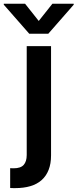

<svg xmlns="http://www.w3.org/2000/svg" viewBox="-75 -789 409 1014"><path d="M-21.3 99.1Q-16 99.4 -11.7 99.6Q-7.5 99.8 -2.8 99.8Q34.1 99.8 50.1 81.9Q66.1 63.9 66.1 29.5V-545.5H194.6V31.2Q194.6 75.6 181.8 108.1Q169 140.6 144.9 162.1Q120.7 183.6 85.4 194.1Q50.1 204.5 5 204.5Q-1.8 204.5 -8 204.4Q-14.2 204.2 -21.3 203.8ZM-55 -764.2V-769.2H57.5L129.6 -678.3L201.7 -769.2H314.3V-764.2L180 -610.8H79.5Z"/></svg>

Font: Inter P Semi Bold
Style: Regular
Weight: 600
Designer: Rasmus Andersson
Foundry: rsms
Version: Version 3.018;git-588b23468